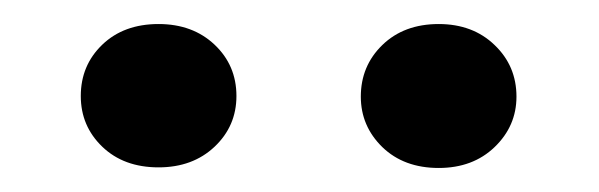

<svg xmlns="http://www.w3.org/2000/svg" viewBox="-20 -747 496 159"><path d="M46.9 -667.5Q46.9 -692.9 64.7 -710Q82.5 -727.1 111.3 -727.1Q139.6 -727.1 157.7 -710Q175.8 -692.9 175.8 -667.5Q175.8 -642.6 157.7 -625.5Q139.6 -608.4 111.3 -608.4Q82.5 -608.4 64.7 -625.5Q46.9 -642.6 46.9 -667.5ZM278.8 -667Q278.8 -692.4 296.6 -709.7Q314.5 -727.1 343.3 -727.1Q371.6 -727.1 389.6 -709.7Q407.7 -692.4 407.7 -667Q407.7 -642.6 389.6 -625.2Q371.6 -607.9 343.3 -607.9Q314.5 -607.9 296.6 -625.2Q278.8 -642.6 278.8 -667Z"/></svg>

Font: Roboto Condensed SemiBold
Style: Regular
Weight: 600
Designer: Christian Robertson
Foundry: Google
Version: Version 3.008; 2023